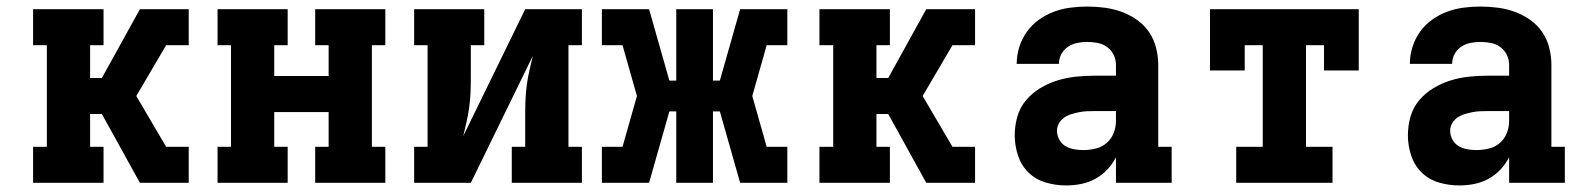

<svg xmlns="http://www.w3.org/2000/svg" viewBox="-20 -558 4840 586"><path d="M81 0V-110H123V-420H81V-530H296V-420H255V-320H291L407 -530H556V-420H487L396 -265L487 -110H556V0H407L291 -210H255V-110H296V0Z M644 0V-110H685V-420H644V-530H858V-420H817V-326H983V-420H942V-530H1156V-420H1115V-110H1156V0H942V-110H983V-216H817V-110H858V0Z M1244 0V-110H1285V-420H1244V-530H1458V-420H1417V-318Q1417 -296 1416 -274Q1415 -252 1412 -230Q1409 -208 1404 -186.5Q1399 -165 1394 -143L1583 -530H1756V-420H1715V-110H1756V0H1542V-110H1583V-212Q1583 -234 1584 -256Q1585 -278 1588 -300Q1591 -322 1596 -343.5Q1601 -365 1606 -387L1417 0Z M1817 0V-110H1880L1924 -265L1880 -420H1817V-530H1961L2023 -312H2044V-530H2156V-312H2177L2239 -530H2383V-420H2320L2276 -265L2320 -110H2383V0H2239L2177 -218H2156V0H2044V-218H2023L1961 0Z M2481 0V-110H2523V-420H2481V-530H2696V-420H2655V-320H2691L2807 -530H2956V-420H2887L2796 -265L2887 -110H2956V0H2807L2691 -210H2655V-110H2696V0Z M3234 8Q3234 8 3234 8Q3234 8 3234 8H3233Q3202 8 3171.5 -1Q3141 -10 3119 -31.5Q3097 -53 3087 -83.5Q3077 -114 3077 -145Q3077 -174 3085 -202Q3093 -230 3111.5 -252Q3130 -274 3155 -289Q3180 -304 3207.5 -312.5Q3235 -321 3264 -324Q3293 -327 3321 -327H3386V-360Q3386 -376 3379 -390.5Q3372 -405 3359 -414.5Q3346 -424 3330 -427Q3314 -430 3298 -430Q3283 -430 3268 -427Q3253 -424 3240 -415.5Q3227 -407 3219.5 -393Q3212 -379 3212 -363H3083Q3083 -363 3083 -363Q3083 -363 3083 -363Q3083 -389 3091 -414.5Q3099 -440 3114 -461Q3129 -482 3150.5 -497.5Q3172 -513 3196 -522Q3220 -531 3246 -534.5Q3272 -538 3298 -538Q3325 -538 3351.5 -534.5Q3378 -531 3403 -522Q3428 -513 3450 -497.5Q3472 -482 3487 -460Q3502 -438 3508.5 -412Q3515 -386 3515 -360V-110H3556V0H3386V-78Q3375 -57 3359 -40Q3343 -23 3322.5 -12Q3302 -1 3279.5 3.5Q3257 8 3234 8ZM3286 -100Q3305 -100 3324 -104.5Q3343 -109 3357.5 -121.5Q3372 -134 3379 -152Q3386 -170 3386 -189V-219H3321Q3309 -219 3297 -218.5Q3285 -218 3273 -215.5Q3261 -213 3249.5 -209.5Q3238 -206 3228 -199Q3218 -192 3212 -181.5Q3206 -171 3206 -159Q3206 -145 3213 -132Q3220 -119 3232 -112Q3244 -105 3258 -102.5Q3272 -100 3286 -100Z M3753 0V-110H3834V-420H3779V-343H3673V-530H4127V-343H4021V-420H3966V-110H4047V0Z M4434 8Q4434 8 4434 8Q4434 8 4434 8H4433Q4402 8 4371.5 -1Q4341 -10 4319 -31.5Q4297 -53 4287 -83.5Q4277 -114 4277 -145Q4277 -174 4285 -202Q4293 -230 4311.5 -252Q4330 -274 4355 -289Q4380 -304 4407.5 -312.5Q4435 -321 4464 -324Q4493 -327 4521 -327H4586V-360Q4586 -376 4579 -390.5Q4572 -405 4559 -414.5Q4546 -424 4530 -427Q4514 -430 4498 -430Q4483 -430 4468 -427Q4453 -424 4440 -415.5Q4427 -407 4419.5 -393Q4412 -379 4412 -363H4283Q4283 -363 4283 -363Q4283 -363 4283 -363Q4283 -389 4291 -414.5Q4299 -440 4314 -461Q4329 -482 4350.5 -497.5Q4372 -513 4396 -522Q4420 -531 4446 -534.5Q4472 -538 4498 -538Q4525 -538 4551.5 -534.5Q4578 -531 4603 -522Q4628 -513 4650 -497.5Q4672 -482 4687 -460Q4702 -438 4708.5 -412Q4715 -386 4715 -360V-110H4756V0H4586V-78Q4575 -57 4559 -40Q4543 -23 4522.5 -12Q4502 -1 4479.5 3.5Q4457 8 4434 8ZM4486 -100Q4505 -100 4524 -104.5Q4543 -109 4557.5 -121.5Q4572 -134 4579 -152Q4586 -170 4586 -189V-219H4521Q4509 -219 4497 -218.5Q4485 -218 4473 -215.5Q4461 -213 4449.5 -209.5Q4438 -206 4428 -199Q4418 -192 4412 -181.5Q4406 -171 4406 -159Q4406 -145 4413 -132Q4420 -119 4432 -112Q4444 -105 4458 -102.5Q4472 -100 4486 -100Z"/></svg>

Font: Iosevka Slab XBdEx
Style: Regular
Weight: 800
Width: 7
Monospace: yes
Designer: Belleve Invis
Foundry: Belleve Invis
Version: Version 11.1.0; ttfautohint (v1.8.3)